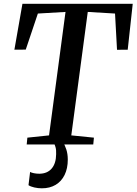

<svg xmlns="http://www.w3.org/2000/svg" viewBox="-20 -763 721 1014"><path d="M121 0 124.5 -36 239 -48 326 -700 180 -691.5 116 -501 56 -500.5 98.5 -743H681L654.5 -500.5L598 -500L587.5 -691.5L443.5 -700L356.5 -48L476 -36L472.5 0ZM288.5 -14.5 312 -12.5Q322.5 2.5 330.2 26.2Q338 50 338 80Q338 126.5 321.2 160.8Q304.5 195 273.8 213.2Q243 231.5 201 231.5Q181 231.5 161.2 227Q141.5 222.5 130.5 215L139 145Q145.5 149 159.2 151.8Q173 154.5 188 154.5Q230 154 253 127Q276 100 276.5 51Q277.5 28.5 273 13.5Q268.5 -1.5 264 -12.5Z"/></svg>

Font: Merriweather 60pt Medium
Style: Italic
Weight: 500
Italic angle: -7.8°
Version: Version 2.101